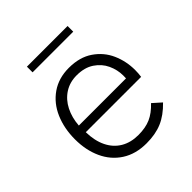

<svg xmlns="http://www.w3.org/2000/svg" viewBox="-179 -766 898 898"><g transform="rotate(-45 270.0 -317.0)"><path d="M57 -243Q57 -315 82.2 -373.5Q107.5 -432 156.5 -466Q205.5 -500 273 -500Q344.5 -500 392.2 -467.2Q440 -434.5 462.8 -383Q485.5 -331.5 485.5 -273.5Q485.5 -265 484.8 -252Q484 -239 482.5 -231H116.5Q117.5 -173.5 137.8 -132.2Q158 -91 194.8 -69.2Q231.5 -47.5 281.5 -47.5Q328.5 -47.5 362.2 -62.2Q396 -77 428.5 -111.5L470.5 -74Q428.5 -30.5 384.5 -11.8Q340.5 7 281 7Q210 7 159.5 -25.5Q109 -58 83 -114.8Q57 -171.5 57 -243ZM427.5 -276Q428 -282 428 -294.5Q428 -332.5 411.5 -368Q395 -403.5 360.5 -426.5Q326 -449.5 274.5 -449.5Q228.5 -449.5 193.8 -427Q159 -404.5 139 -365Q119 -325.5 115.5 -276ZM138.5 -642.5H407.5V-605H138.5Z"/></g></svg>

Font: HK Grotesk Light
Style: Regular
Weight: 300
Designer: Alfredo Marco Pradil
Foundry: Hanken Design Co.
Version: Version 3.001